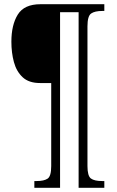

<svg xmlns="http://www.w3.org/2000/svg" viewBox="-20 -780 554 911"><path d="M143 111V79H154Q189 79 206 67.5Q223 56 223 8V-386H170Q117 -386 87.5 -413.5Q58 -441 46 -485.5Q34 -530 34 -582Q34 -662 64.5 -711Q95 -760 172 -760H475V-728H465Q430 -728 412.5 -716Q395 -704 395 -655V8Q395 55 411.5 67Q428 79 464 79H475V111H353V-722H265V111Z"/></svg>

Font: Noto Serif Condensed Light
Style: Regular
Weight: 300
Width: 3
Designer: Monotype Design Team
Foundry: Monotype Imaging Inc.
Version: Version 2.013